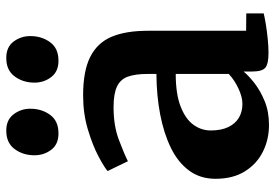

<svg xmlns="http://www.w3.org/2000/svg" viewBox="-150 -694 856 596"><g transform="rotate(-90 278.0 -396.0)"><path d="M188 11Q143 11 105 -8Q67 -27 44 -64Q21 -101 21 -155Q21 -202.5 46.5 -237Q72 -271.5 117 -293.5Q162 -315.5 220.8 -326.8Q279.5 -338 346.5 -338.5V-365.5Q346.5 -403.5 338.2 -426.8Q330 -450 307.5 -460.8Q285 -471.5 243 -471.5Q185.5 -471.5 142.5 -455.2Q99.5 -439 75.5 -427L45 -490Q57 -500.5 91 -518.5Q125 -536.5 174 -551.2Q223 -566 280 -566Q355.5 -566 399.2 -544Q443 -522 461.8 -477.8Q480.5 -433.5 480.5 -365V-60L534.5 -59.5V-5.5Q523 -2.5 501.8 1Q480.5 4.5 456.2 7Q432 9.5 412 9.5Q378 9.5 366 -0.2Q354 -10 354 -41V-68Q342 -53 318.5 -34.5Q295 -16 262.2 -2.5Q229.5 11 188 11ZM253.5 -71.5Q275 -71.5 301.2 -83.8Q327.5 -96 346.5 -114V-278.5Q284.5 -278.5 245.8 -263.5Q207 -248.5 189 -224Q171 -199.5 171 -169.5Q171 -137.5 181.5 -115.5Q192 -93.5 210.5 -82.5Q229 -71.5 253.5 -71.5ZM161.5 -642.5Q128 -642.5 111 -665Q94 -687.5 94 -717Q94 -752.5 113.2 -778.5Q132.5 -804.5 170 -804.5H171Q204 -804.5 221.2 -781.8Q238.5 -759 238.5 -730Q238.5 -694.5 219.5 -668.5Q200.5 -642.5 162.5 -642.5ZM387 -642.5Q354 -642.5 336.8 -665Q319.5 -687.5 319.5 -717Q319.5 -752.5 338.8 -778.5Q358 -804.5 395.5 -804.5H396.5Q430 -804.5 447 -781.8Q464 -759 464 -730Q464 -694.5 445 -668.5Q426 -642.5 388 -642.5Z"/></g></svg>

Font: Merriweather 24pt
Style: Bold
Weight: 700
Designer: Eben Sorkin
Foundry: Eben Sorkin
Version: Version 2.100